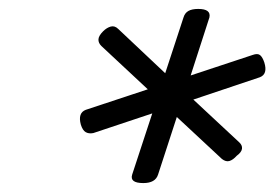

<svg xmlns="http://www.w3.org/2000/svg" viewBox="-20 -1020 614 430"><path d="M301 -610Q270 -610 276 -629L321 -766L189 -722Q179 -720 172 -724Q165 -728 161 -741Q154 -767 172 -774L311 -820L207 -917Q200 -924 200.5 -932Q201 -940 211 -950Q219 -958 228 -960.5Q237 -963 245 -955L350 -856L391 -981Q394 -991 402 -995.5Q410 -1000 424 -1000Q453 -1000 449 -981L407 -851L546 -897Q557 -901 562.5 -896.5Q568 -892 572 -880Q580 -854 562 -847L413 -797L515 -702Q523 -695 522 -687Q521 -679 510 -671Q502 -662 494 -659.5Q486 -657 477 -664L376 -758L334 -629Q328 -610 301 -610Z"/></svg>

Font: Playwrite IE
Style: Regular
Weight: 400
Designer: Veronika Burian, José Scaglione
Foundry: TypeTogether
Version: Version 1.002